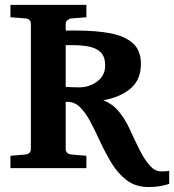

<svg xmlns="http://www.w3.org/2000/svg" viewBox="-20 -691 715 789"><path d="M590.3 77.6Q537.1 77.6 500 49.1Q462.9 20.5 436.8 -23.4Q410.6 -67.4 389.2 -113.8Q370.6 -154.8 351.3 -191.2Q332 -227.5 309.3 -250Q286.6 -272.5 257.8 -272.5H250V-76.7Q250 -69.3 256.1 -63.2Q262.2 -57.1 272.9 -56.2L335 -50.8V0H22.9V-50.8L85 -56.2Q94.2 -57.1 100.6 -62.5Q106.9 -67.9 106.9 -78.1V-590.3Q106.9 -604.5 99.9 -609.9Q92.8 -615.2 81.5 -615.7L22.9 -620.1V-670.9H335V-620.1L272.9 -615.2Q265.1 -614.3 257.6 -608.4Q250 -602.5 250 -592.8V-565.4H296.4Q374.5 -565.4 433.6 -554.2Q492.7 -543 525.9 -513.4Q559.1 -483.9 559.1 -428.7Q559.1 -363.8 517.3 -327.9Q475.6 -292 404.3 -278.8Q441.9 -264.6 468 -233.2Q494.1 -201.7 511.7 -163.1Q534.2 -113.8 554.4 -73.7Q574.7 -33.7 595.9 -10.3Q617.2 13.2 641.6 13.2Q647 13.2 657.5 12.9Q668 12.7 675.3 10.7V64.5Q658.7 70.3 637.5 74Q616.2 77.6 590.3 77.6ZM304.7 -332Q346.7 -332 379.4 -356.2Q412.1 -380.4 412.1 -421.9Q412.1 -457 395 -474.9Q377.9 -492.7 348.1 -499Q318.4 -505.4 280.3 -505.4H250V-334Q259.3 -333.5 272.2 -332.8Q285.2 -332 304.7 -332Z"/></svg>

Font: Charis
Style: Bold
Weight: 700
Designer: Walt Agee, Miriam Martin, Annie Olsen, Victor Gaultney, Lorna Priest, Alan Ward, Bob Hallissy, Martin Hosken, Sharon Cor
Foundry: SIL Global
Version: Version 7.000